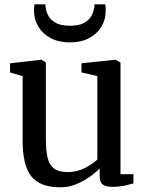

<svg xmlns="http://www.w3.org/2000/svg" viewBox="-20 -826 654 858"><path d="M481 9Q453.5 9 439.5 -1.2Q425.5 -11.5 425.5 -37.5V-73.5Q407.5 -54.5 379.8 -35Q352 -15.5 318.8 -2.2Q285.5 11 250 11Q158.5 11 119.8 -38.2Q81 -87.5 81 -198.5V-486L25 -502V-543L163 -559H166.5L185 -546.5V-205Q185 -152.5 193 -120Q201 -87.5 222.2 -72.2Q243.5 -57 282.5 -57Q312 -57 337 -66Q362 -75 382 -87.8Q402 -100.5 415 -113V-486L344 -502.5V-543L492.5 -559H496.5L518.5 -546.5V-47.5H576.5L576 -6Q559 -1.5 535.2 3.8Q511.5 9 481 9ZM292.5 -636.5Q243.5 -636.5 207.5 -655.2Q171.5 -674 151.8 -706.2Q132 -738.5 132 -778.5Q132 -785.5 132.5 -793Q133 -800.5 134 -806.5H183Q183 -803 183.2 -798.5Q183.5 -794 184.5 -789Q187.5 -770 198.2 -752Q209 -734 231.8 -722.5Q254.5 -711 292.5 -711Q331 -711 353.5 -722.5Q376 -734 386.8 -752Q397.5 -770 400.5 -789Q402 -794 402 -798.5Q402 -803 402 -806.5H450.5Q451.5 -800.5 452 -793Q452.5 -785.5 452.5 -779Q452.5 -738.5 432.8 -706.2Q413 -674 377.2 -655.2Q341.5 -636.5 292.5 -636.5Z"/></svg>

Font: Merriweather 36pt
Style: Regular
Weight: 400
Designer: Eben Sorkin
Foundry: Eben Sorkin
Version: Version 2.100